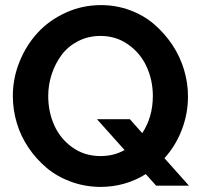

<svg xmlns="http://www.w3.org/2000/svg" viewBox="-20 -735 795 760"><path d="M728 0H598.1L557.1 -45.9Q475.6 4.9 377 4.9Q316.4 4.4 261.7 -15.4Q207 -35.2 165.5 -69.8Q124 -104.5 93.3 -149.7Q62.5 -194.8 46.6 -247.8Q30.8 -300.8 30.8 -355Q30.8 -425.3 57.4 -491Q84 -556.6 129.6 -606Q175.3 -655.3 240.7 -685.1Q306.2 -714.8 379.9 -714.8Q439.9 -714.8 494.6 -694.6Q549.3 -674.3 590.3 -638.9Q631.3 -603.5 661.9 -557.9Q692.4 -512.2 708.3 -459.5Q724.1 -406.7 724.1 -353Q724.1 -285.2 699.7 -221.4Q675.3 -157.7 630.9 -108.9ZM377.9 -117.2Q430.7 -117.2 473.1 -141.1L363.8 -263.2H494.1L543 -208Q585 -271.5 585 -355Q585 -417.5 560.3 -471.2Q535.6 -524.9 487.5 -558.8Q439.5 -592.8 377.9 -592.8Q329.6 -592.8 289.6 -572.3Q249.5 -551.8 224.1 -517.8Q198.7 -483.9 184.8 -441.7Q170.9 -399.4 170.9 -355Q170.9 -292.5 194.8 -239Q218.8 -185.5 266.8 -151.4Q314.9 -117.2 377.9 -117.2Z"/></svg>

Font: Rawline
Style: Bold
Weight: 700
Designer: Matt McInerney, Pablo Impallari, Rodrigo Fuenzalida
Foundry: Matt McInerney, Pablo Impallari, Rodrigo Fuenzalida
Version: Version 4.020;PS 004.020;hotconv 1.0.88;makeotf.lib2.5.64775